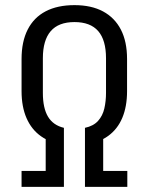

<svg xmlns="http://www.w3.org/2000/svg" viewBox="-20 -728 580 748"><path d="M229 -164Q177 -171 140 -197Q103 -223 83.5 -267.5Q64 -312 64 -373V-498Q64 -566 88 -613Q112 -660 158 -684Q204 -708 270 -708Q336 -708 381.5 -683.5Q427 -659 451 -612.5Q475 -566 475 -498V-373Q475 -313 456.5 -269Q438 -225 401.5 -198.5Q365 -172 311 -164V-230Q344 -237 362 -257Q380 -277 386.5 -305.5Q393 -334 393 -366V-501Q393 -572 362.5 -607Q332 -642 270 -642Q208 -642 177.5 -606.5Q147 -571 147 -501V-366Q147 -307 167 -273.5Q187 -240 229 -230ZM64 -62H158V-209H229V0H64ZM311 -209H382V-62H476V0H311Z"/></svg>

Font: Pathway Extreme Condensed
Style: Regular
Weight: 400
Width: 3
Version: Version 1.001;gftools[0.9.26]